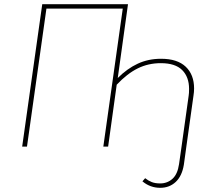

<svg xmlns="http://www.w3.org/2000/svg" viewBox="-20 -701 1010 918"><path d="M908 -278Q908 -261 905 -243L871 0L859 87Q850 141 820 169Q790 197 746 197Q698 197 661 166L674 151Q689 163 705.5 169.5Q722 176 746 176Q780 176 804.5 154Q829 132 836 84L848 0L882 -243Q884 -254 884 -276Q884 -333 851 -366Q818 -399 749 -399Q689 -399 638.5 -374Q588 -349 538 -296L497 0H474L567 -660H202L109 0H86L182 -681H592L543 -328Q588 -373 638.5 -396.5Q689 -420 750 -420Q828 -420 868 -382Q908 -344 908 -278Z"/></svg>

Font: FiraGO Thin
Style: Italic
Weight: 100
Italic angle: -8°
Designer: bBox Type GmbH
Foundry: bBox Type GmbH
Version: Version 1.001